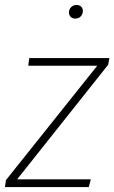

<svg xmlns="http://www.w3.org/2000/svg" viewBox="-32 -754 461 774"><path d="M404 -493 37 -31H334L326 0H-12L-8 -28L360 -489H82L86 -520H409ZM246 -704Q246 -716 254.5 -725Q263 -734 277 -734Q288 -734 295 -727.5Q302 -721 302 -710Q302 -697 293.5 -688Q285 -679 271 -679Q260 -679 253 -686Q246 -693 246 -704Z"/></svg>

Font: FiraGO UltraLight
Style: Italic
Weight: 200
Italic angle: -8°
Designer: bBox Type GmbH
Foundry: bBox Type GmbH
Version: Version 1.001